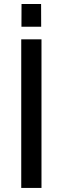

<svg xmlns="http://www.w3.org/2000/svg" viewBox="-20 -920 307 940"><path d="M84 0ZM183.1 0H84V-727.5H183.1ZM85 -789.1Q85 -807.6 85.2 -844.7Q85.4 -881.8 85.4 -900.4H181.2Q181.2 -881.8 181.4 -844.7Q181.6 -807.6 181.6 -789.1Z"/></svg>

Font: Coda
Style: Regular
Weight: 400
Designer: vernon adams
Foundry: vernon adams
Version: Version 2.001; ttfautohint (v0.8) -r 50 -G 200 -x